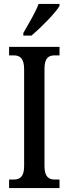

<svg xmlns="http://www.w3.org/2000/svg" viewBox="-20 -951 346 971"><path d="M98 -784V-771H139C189 -813 261 -886 281 -921V-931H175C159 -886 125 -833 98 -784ZM26 0H281V-43H258C227 -43 205 -56 205 -111V-602C205 -659 226 -671 258 -671H281V-714H26V-671H49C78 -671 102 -659 102 -602V-110C102 -55 78 -43 49 -43H26Z"/></svg>

Font: Noto Serif Tamil ExtraCondensed Medium
Style: Italic
Weight: 500
Width: 2
Italic angle: -12°
Designer: Indian Type Foundry, Tom Grace, and the Monotype Design Team
Foundry: Monotype Imaging Inc.
Version: Version 2.003